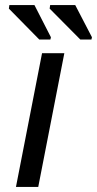

<svg xmlns="http://www.w3.org/2000/svg" viewBox="-20 -738 383 758"><path d="M43 0 146 -528H234L131 0ZM135 -582 15 -704 17 -718H116L181 -591L179 -582ZM297 -582 176 -704 178 -718H277L343 -591L341 -582Z"/></svg>

Font: Libra Sans Modern
Style: Italic
Weight: 400
Italic angle: -12°
Foundry: Stefan Peev, Context Ltd
Version: Version 1.000